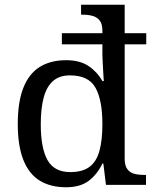

<svg xmlns="http://www.w3.org/2000/svg" viewBox="-20 -780 654 810"><path d="M259 10Q193 10 147.5 -18Q102 -46 78.5 -105.5Q55 -165 55 -257Q55 -350 78.5 -409.5Q102 -469 147.5 -497.5Q193 -526 259 -526Q317 -526 353.5 -501.5Q390 -477 412 -438H418Q418 -438 417 -451.5Q416 -465 415 -484.5Q414 -504 413 -522.5Q412 -541 412 -551V-593H241V-640H412V-650Q412 -679 400.5 -693.5Q389 -708 370.5 -713Q352 -718 330 -718H322V-760H506V-640H597V-593H506V-110Q506 -81 517.5 -66Q529 -51 547.5 -46.5Q566 -42 588 -42H596V0H427L416 -90H412Q390 -44 354 -17Q318 10 259 10ZM276 -54Q328 -54 357.5 -76Q387 -98 399.5 -143.5Q412 -189 412 -257Q412 -357 383 -409.5Q354 -462 275 -462Q231 -462 204 -438.5Q177 -415 164.5 -369Q152 -323 152 -256Q152 -155 180.5 -104.5Q209 -54 276 -54Z"/></svg>

Font: Noto Serif Lao
Style: Regular
Weight: 400
Designer: Monotype Design Team
Foundry: Monotype Imaging Inc.
Version: Version 2.003